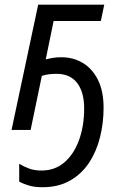

<svg xmlns="http://www.w3.org/2000/svg" viewBox="-20 -555 530 820"><path d="M161.1 244.6Q129.4 244.6 105.7 238Q82 231.4 62 220.7V144.5Q82 156.7 104.7 165Q127.4 173.3 157.2 173.3Q214.8 173.3 255.4 138.2Q295.9 103 317.6 43Q339.4 -17.1 339.4 -91.8Q339.4 -162.1 309.3 -200.9Q279.3 -239.7 221.2 -239.7Q205.1 -239.7 189.2 -237.8Q173.3 -235.8 158.7 -231L110.8 0H29.3L143.1 -535.2H425.3L410.6 -465.3H209L175.3 -301.3Q190.4 -305.2 206.1 -307.9Q221.7 -310.5 242.2 -310.5Q292.5 -310.5 333.3 -286.4Q374 -262.2 398.2 -214.1Q422.4 -166 422.4 -94.2Q422.4 -29.8 407.2 31Q392.1 91.8 360.4 139.9Q328.6 188 279.1 216.3Q229.5 244.6 161.1 244.6Z"/></svg>

Font: Open Sans
Style: Italic
Weight: 400
Italic angle: -12°
Designer: Monotype Design Team
Foundry: Monotype Imaging Inc.
Version: Version 3.000; ttfautohint (v1.8.4)